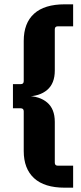

<svg xmlns="http://www.w3.org/2000/svg" viewBox="-20 -700 374 890"><path d="M234 -564V-373Q234 -313 198.5 -283Q163 -253 103 -253V-255Q163 -255 198.5 -225Q234 -195 234 -135V54Q234 68 248 68H319V170H280Q186 170 138 126Q90 82 90 0V-184Q90 -198 76 -198H40V-310H76Q90 -310 90 -324V-510Q90 -593 138 -636.5Q186 -680 280 -680H319V-578H248Q234 -578 234 -564Z"/></svg>

Font: Gemunu Libre ExtraLight ExtraBold
Style: Regular
Weight: 800
Version: Version 1.100